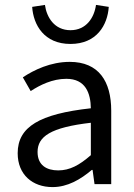

<svg xmlns="http://www.w3.org/2000/svg" viewBox="-20 -750 545 782"><path d="M194 12C255 12 308 -19 354 -58H357L365 0H433V-299C433 -419 382 -498 264 -498C186 -498 118 -465 73 -435L105 -379C143 -404 194 -429 250 -429C329 -429 349 -370 350 -309C142 -286 52 -234 52 -126C52 -38 113 12 194 12ZM217 -56C170 -56 133 -77 133 -131C133 -194 186 -231 350 -250V-118C303 -77 264 -56 217 -56ZM267 -571C374 -571 418 -648 423 -722L371 -730C364 -679 332 -627 267 -627C202 -627 170 -679 163 -730L111 -722C116 -648 160 -571 267 -571Z"/></svg>

Font: DAIFUKU Sans
Style: Regular
Weight: 400
Designer: Original font ‘Source Han Sans JP’ : Paul D. Hunt
Foundry: Daifuku
Version: Version 1.000